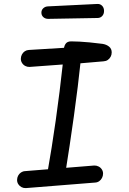

<svg xmlns="http://www.w3.org/2000/svg" viewBox="-20 -952 660 984"><path d="M222.7 -64.8Q245 -190.3 265.5 -333.9Q286 -477.5 304.2 -644.7L319.7 -622.8L131.7 -609Q120 -608.5 109.8 -613.8Q99.5 -619 93.2 -628.9Q86.8 -638.8 86.8 -650.5Q86.8 -662.2 92.2 -672.5Q97.5 -682.8 107 -689.2Q116.5 -695.5 128 -696L354.7 -709.8L306.3 -688Q306.3 -711.3 315 -725.7Q323.7 -740 344.2 -740Q382.5 -740 438.7 -734.8Q477.5 -730.7 504.8 -727.3Q525.3 -724.2 538.9 -713.2Q552.5 -702.3 552.5 -683.5Q552.5 -671.5 547.2 -661.4Q541.8 -651.3 532.6 -644.9Q523.3 -638.5 511.3 -637.8L377.5 -626.3L394.8 -650.8Q380.2 -510.8 358.8 -357.6Q337.5 -204.3 314.2 -60.5Q309.5 -37 297.7 -24.5Q285.8 -12 266.8 -12Q253.2 -12 241.8 -18.9Q230.5 -25.8 225.1 -38Q219.7 -50.2 222.7 -64.8ZM67.5 -29.5Q67.5 -41.2 72.8 -51.5Q78.2 -61.8 87.7 -68.2Q97.2 -74.5 108.7 -75L462.7 -103.7Q474.3 -104.2 484.9 -98.9Q495.5 -93.7 501.8 -83.9Q508.2 -74.2 508.2 -62.5Q508.2 -50.5 502.8 -40.2Q497.5 -29.8 488.2 -23.3Q478.8 -16.8 467 -16.3L112.3 12Q100.7 12.5 90.4 7.2Q80.2 2 73.8 -7.9Q67.5 -17.8 67.5 -29.5ZM192.2 -886.3Q191.8 -900 201.3 -909.2Q210.8 -918.5 225.5 -919.3L478.2 -931.7Q493 -932.7 502.9 -922.9Q512.8 -913.2 513.2 -897Q513.5 -880.5 504.1 -870.2Q494.7 -859.8 479.8 -859.8L227.2 -855.3Q212.5 -855.2 202.5 -863.9Q192.5 -872.7 192.2 -886.3Z"/></svg>

Font: Monaspace Radon Var
Style: Regular
Weight: 400
Designer: Riley Cran and the Lettermatic Team
Version: Version 1.000 (Monaspace Radon Var)